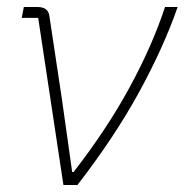

<svg xmlns="http://www.w3.org/2000/svg" viewBox="-20 -528 527 548"><path d="M161 0 89 -477H42L48 -508H87Q118 -508 121 -482L157 -243L186 -37H190Q284 -158 349 -277Q414 -396 451 -508H487Q447 -393 377 -265Q307 -137 201 0Z"/></svg>

Font: IBM Plex Sans ExtLt
Style: Italic
Weight: 200
Italic angle: -11°
Designer: Mike Abbink, Paul van der Laan, Pieter van Rosmalen
Foundry: Bold Monday
Version: Version 3.005